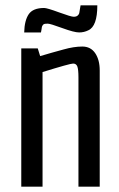

<svg xmlns="http://www.w3.org/2000/svg" viewBox="-20 -702 446 722"><path d="M134 -580H71Q72 -625 88 -648.5Q104 -672 146 -672Q157 -672 202 -655.5Q247 -639 257 -639Q267 -639 272 -643.5Q277 -648 278 -652.5Q279 -657 280.5 -667.5Q282 -678 283 -682H346Q346 -603 312 -588Q296 -580 277.5 -580Q259 -580 214 -596.5Q169 -613 160 -613Q151 -613 147 -612Q143 -611 140.5 -607Q138 -603 137.5 -600.5Q137 -598 136 -590.5Q135 -583 134 -580ZM60 -520H122L131 -491Q145 -495 175.5 -504Q206 -513 219 -516Q258 -527 289.5 -527Q321 -527 338 -502Q355 -477 355 -437V0H275V-411Q275 -440 271 -451.5Q267 -463 255 -463Q243 -463 140 -431V0H60Z"/></svg>

Font: Homenaje
Style: Regular
Weight: 400
Version: Version 1.002